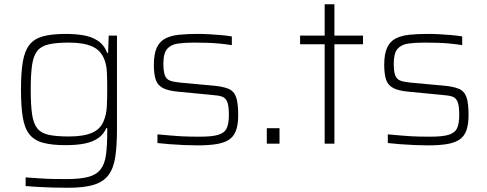

<svg xmlns="http://www.w3.org/2000/svg" viewBox="-20 -678 2300 906"><path d="M302 208Q266 208 228.5 207Q191 206 157.5 204Q124 202 101 200V159Q132 161 166 163.5Q200 166 233 166.5Q266 167 293 167Q358 167 396 157Q434 147 454 122Q474 97 480 53.5Q486 10 486 -57V-74H482Q469 -44 443 -26Q417 -8 379 -0.5Q341 7 290 7Q224 7 182.5 -4.5Q141 -16 118.5 -44.5Q96 -73 87.5 -124.5Q79 -176 79 -255Q79 -334 87.5 -385.5Q96 -437 118.5 -466Q141 -495 182.5 -506.5Q224 -518 290 -518Q332 -518 371 -512Q410 -506 440.5 -486.5Q471 -467 486 -428H490L493 -510H532V-69Q532 9 524 62.5Q516 116 492 148Q468 180 422.5 194Q377 208 302 208ZM306 -34Q374 -34 414.5 -51.5Q455 -69 470 -109Q482 -138 484 -174Q486 -210 486 -255Q486 -300 484.5 -335Q483 -370 473 -396Q456 -441 414.5 -459Q373 -477 306 -477Q247 -477 211 -469Q175 -461 156.5 -438.5Q138 -416 131.5 -372Q125 -328 125 -255Q125 -182 131.5 -138Q138 -94 156.5 -71.5Q175 -49 211 -41.5Q247 -34 306 -34Z M912 8Q884 8 849.5 6.5Q815 5 782 2.5Q749 0 723 -3V-44Q760 -41 786 -38.5Q812 -36 833 -35Q854 -34 874.5 -33.5Q895 -33 923 -33Q983 -33 1012 -42.5Q1041 -52 1050.5 -74.5Q1060 -97 1060 -135Q1060 -178 1052.5 -197Q1045 -216 1028 -222Q1011 -228 980 -230L824 -245Q776 -249 750 -262Q724 -275 715 -301.5Q706 -328 706 -372Q706 -423 719.5 -452.5Q733 -482 759.5 -496Q786 -510 824.5 -514Q863 -518 912 -518Q937 -518 965.5 -516.5Q994 -515 1022.5 -512.5Q1051 -510 1074 -506V-465Q1042 -470 1014.5 -472.5Q987 -475 959.5 -476Q932 -477 897 -477Q853 -477 820 -472.5Q787 -468 769 -447.5Q751 -427 751 -378Q751 -341 758 -322.5Q765 -304 782.5 -297.5Q800 -291 832 -288L985 -274Q1032 -270 1058 -259Q1084 -248 1094 -220Q1104 -192 1104 -135Q1104 -89 1093 -60.5Q1082 -32 1058.5 -17.5Q1035 -3 998.5 2.5Q962 8 912 8Z M1239 0V-73H1299V0Z M1512 0V-469H1396V-510H1512V-658H1558V-510H1693V-469H1558V0Z M1999 8Q1971 8 1936.5 6.5Q1902 5 1869 2.5Q1836 0 1810 -3V-44Q1847 -41 1873 -38.5Q1899 -36 1920 -35Q1941 -34 1961.5 -33.5Q1982 -33 2010 -33Q2070 -33 2099 -42.5Q2128 -52 2137.5 -74.5Q2147 -97 2147 -135Q2147 -178 2139.5 -197Q2132 -216 2115 -222Q2098 -228 2067 -230L1911 -245Q1863 -249 1837 -262Q1811 -275 1802 -301.5Q1793 -328 1793 -372Q1793 -423 1806.5 -452.5Q1820 -482 1846.5 -496Q1873 -510 1911.5 -514Q1950 -518 1999 -518Q2024 -518 2052.5 -516.5Q2081 -515 2109.5 -512.5Q2138 -510 2161 -506V-465Q2129 -470 2101.5 -472.5Q2074 -475 2046.5 -476Q2019 -477 1984 -477Q1940 -477 1907 -472.5Q1874 -468 1856 -447.5Q1838 -427 1838 -378Q1838 -341 1845 -322.5Q1852 -304 1869.5 -297.5Q1887 -291 1919 -288L2072 -274Q2119 -270 2145 -259Q2171 -248 2181 -220Q2191 -192 2191 -135Q2191 -89 2180 -60.5Q2169 -32 2145.5 -17.5Q2122 -3 2085.5 2.5Q2049 8 1999 8Z"/></svg>

Font: Saira SemiExpanded ExtraLight
Style: Regular
Weight: 250
Width: 6
Designer: Hector Gatti with collaboration of the Omnibus-Type team
Foundry: Omnibus-Type
Version: Version 1.101